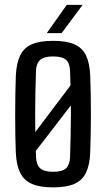

<svg xmlns="http://www.w3.org/2000/svg" viewBox="-20 -779 445 806"><path d="M71.4 -149.3 323.1 -482.7 356.3 -439.1 86.2 -88.1ZM202.9 7.6Q147.5 7.6 114 -7Q80.5 -21.7 64.7 -53.6Q48.9 -85.5 46.5 -137.3Q45.1 -167.1 44.4 -207.9Q43.7 -248.6 43.7 -293.7Q43.7 -338.8 44.4 -382.7Q45.1 -426.6 46.5 -462.5Q49.4 -515.3 65.1 -547.2Q80.7 -579.1 114.2 -593.3Q147.6 -607.6 202.9 -607.6Q259.5 -607.6 292.6 -592.9Q325.8 -578.1 341.1 -546.3Q356.3 -514.4 358.7 -462.5Q360.1 -429.6 360.8 -388.5Q361.6 -347.5 361.6 -303.5Q361.6 -259.4 360.8 -216.7Q360.1 -174 358.7 -137.3Q356.2 -85.5 340.8 -53.6Q325.3 -21.7 292.1 -7Q259 7.6 202.9 7.6ZM202.9 -57.9Q242.2 -57.9 257.5 -72.7Q272.8 -87.6 274.1 -119.2Q275.6 -164.5 276.5 -209.2Q277.5 -253.9 277.7 -298.8Q277.9 -343.7 276.9 -389.1Q276 -434.6 274.1 -481.4Q272.8 -514.1 256.9 -528.1Q241 -542.1 202.9 -542.1Q164.7 -542.1 148.3 -527.3Q132 -512.5 131 -479.8Q129.6 -440.6 128.7 -396.8Q127.8 -353 127.6 -306.6Q127.4 -260.3 128.3 -213.3Q129.3 -166.3 131.2 -120.4Q132.6 -87.2 148.6 -72.5Q164.7 -57.9 202.9 -57.9ZM176.4 -640 260.3 -758.7H326.9L238.8 -640Z"/></svg>

Font: Big Shoulders Text SC Thin
Style: Regular
Weight: 100
Designer: Patric King
Foundry: XO Type Co
Version: Version 2.002